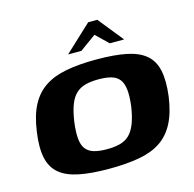

<svg xmlns="http://www.w3.org/2000/svg" viewBox="-96 -732 846 837"><g transform="rotate(-15 326.5 -313.5)"><path d="M296 7Q217 7 162 -4Q107 -15 75 -41.5Q43 -68 33 -114Q23 -160 33 -230Q43 -302 67 -347.5Q91 -393 130.5 -419.5Q170 -446 228 -457Q286 -468 365 -468Q445 -468 499.5 -457Q554 -446 585.5 -419.5Q617 -393 627 -347Q637 -301 628 -230Q618 -159 594 -113Q570 -67 530.5 -40.5Q491 -14 433 -3.5Q375 7 296 7ZM309 -78Q343 -78 368 -84.5Q393 -91 410.5 -107.5Q428 -124 440 -154Q452 -184 459 -230Q465 -277 461.5 -306.5Q458 -336 445 -352.5Q432 -369 408.5 -375.5Q385 -382 352 -382Q318 -382 293 -375.5Q268 -369 250 -352.5Q232 -336 220.5 -306.5Q209 -277 202 -230Q196 -184 199 -154Q202 -124 215.5 -107.5Q229 -91 252.5 -84.5Q276 -78 309 -78ZM252 -521 373 -634H414L505 -521H440L385 -574L312 -521Z"/></g></svg>

Font: Genos Thin
Style: Bold Italic
Weight: 700
Italic angle: -8°
Version: Version 1.010